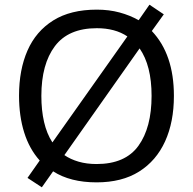

<svg xmlns="http://www.w3.org/2000/svg" viewBox="-20 -766 821 817"><path d="M720 -358Q720 -247 682.5 -164.5Q645 -82 572 -36Q499 10 391 10Q279 10 206 -37L158 31L97 -9L149 -83Q105 -132 83 -202Q61 -272 61 -359Q61 -469 97 -551Q133 -633 206.5 -679Q280 -725 392 -725Q444 -725 488.5 -713Q533 -701 570 -680L616 -746L677 -705L626 -634Q720 -535 720 -358ZM156 -358Q156 -297 167.5 -247Q179 -197 203 -160L522 -611Q470 -646 392 -646Q271 -646 213.5 -569.5Q156 -493 156 -358ZM625 -358Q625 -487 574 -560L254 -106Q280 -88 314.5 -78Q349 -68 391 -68Q513 -68 569 -145.5Q625 -223 625 -358Z"/></svg>

Font: Noto Sans Old Hungarian
Style: Regular
Weight: 400
Designer: Monotype Design Team
Foundry: Monotype Imaging Inc.
Version: Version 2.005; ttfautohint (v1.8.4.7-5d5b)